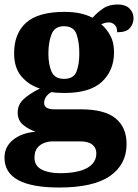

<svg xmlns="http://www.w3.org/2000/svg" viewBox="-27 -603 616 857"><path d="M237 234Q-7 234 -7 101Q-7 52 31.5 21Q70 -10 132 -15Q102 -25 77 -45Q52 -65 52 -101Q52 -136 78.5 -160.5Q105 -185 151 -208Q102 -223 69 -261.5Q36 -300 36 -365Q36 -454 90 -502Q144 -550 261 -550Q300 -550 330 -543.5Q360 -537 386 -524Q409 -549 434.5 -566Q460 -583 499 -583Q533 -583 551 -565Q569 -547 569 -522Q569 -497 553 -478Q537 -459 496 -459Q496 -483 484 -493Q472 -503 460 -503Q449 -503 440.5 -500.5Q432 -498 425 -495Q449 -474 465.5 -444Q482 -414 482 -370Q482 -289 428.5 -238.5Q375 -188 261 -188Q250 -188 231 -189Q212 -190 204 -192Q192 -188 181 -174Q170 -160 170 -144Q170 -128 182.5 -121.5Q195 -115 216 -115H335Q439 -115 488.5 -75Q538 -35 538 40Q538 131 464 182.5Q390 234 237 234ZM259 -251Q302 -251 314.5 -283.5Q327 -316 327 -365Q327 -415 314.5 -450.5Q302 -486 258 -486Q217 -486 203 -450Q189 -414 189 -364Q189 -316 203 -283.5Q217 -251 259 -251ZM240 170Q320 170 361.5 147Q403 124 403 81Q403 57 385 42.5Q367 28 331 28H208Q190 28 171.5 34.5Q153 41 140 56.5Q127 72 127 101Q127 137 158.5 153.5Q190 170 240 170Z"/></svg>

Font: Noto Serif ExtraBold
Style: Regular
Weight: 800
Designer: Monotype Design Team
Foundry: Monotype Imaging Inc.
Version: Version 2.014